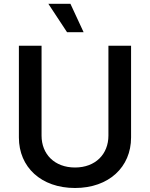

<svg xmlns="http://www.w3.org/2000/svg" viewBox="-20 -965 779 997"><path d="M369.6 11.2C544.9 11.2 660.6 -97.2 660.6 -251V-727.5H543V-260.7C543 -165 476.1 -95.2 369.6 -95.2C262.7 -95.2 195.8 -165 195.8 -260.7V-727.5H78.1V-251C78.1 -97.2 193.4 11.2 369.6 11.2ZM328.1 -797.9H414.1L345.7 -945.3H231Z"/></svg>

Font: Raveo Medium
Style: Regular
Weight: 500
Designer: Jakub Foglar, Rasmus Andersson (Inter)
Foundry: Jakubfoglar.com
Version: Version 1.100;Glyphs 3.2.3 (3260)